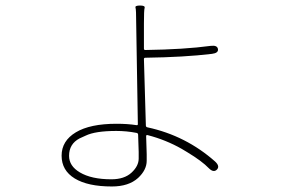

<svg xmlns="http://www.w3.org/2000/svg" viewBox="-20 -627 1040 695"><path d="M385 48Q298 48 250.5 19Q203 -10 203 -63.5Q203 -117 254.5 -148Q306 -179 402 -179Q442 -179 474 -174Q479 -173 479 -178L473 -542Q473 -592 470.5 -599.5Q468 -607 487 -607Q506 -607 503.5 -598.5Q501 -590 501 -542V-451Q501 -446 506 -446Q647 -448 743 -461Q767 -464 769 -449Q771 -435 747 -432Q647 -420 506 -418Q501 -418 501 -413L508 -173Q508 -167 514 -166Q653 -136 759 -42Q777 -25 765 -13Q753 -1 736 -18Q711 -44 658 -76Q648 -82 638 -88Q580 -121 514 -138Q509 -139 509 -134L511 -69Q511 -57 511 -45Q511 -12 480 17Q446 48 385 48ZM383 22Q430 22 456 -2Q482 -26 482 -53Q482 -65 482 -77L480 -139Q480 -145 474 -146Q438 -153 401 -153Q325 -153 290 -136Q279 -131 268 -126Q230 -106 230 -63Q230 -26 269 -3Q311 22 383 22Z"/></svg>

Font: Resource Han Rounded JP ExtraLight
Style: Regular
Weight: 250
Designer: Cyano Hao (round all glyphs); Ryoko NISHIZUKA 西塚涼子 (kana, bopomofo & ideographs); Paul D. Hunt (Latin, Greek & Cyrillic)
Foundry: Cyano Hao
Version: 0.990